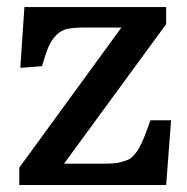

<svg xmlns="http://www.w3.org/2000/svg" viewBox="-20 -529 535 549"><path d="M35.2 0V-49.8L327.1 -450.2H220.2Q189.9 -450.2 172.4 -446.3Q154.8 -442.4 141.1 -428.7Q127.4 -415 119.1 -396Q110.8 -377 100.1 -339.8L38.1 -335L49.8 -508.8H455.1V-460L163.1 -61H272.9Q290.5 -61 303.2 -61.8Q315.9 -62.5 327.4 -65.9Q338.9 -69.3 346.2 -72.3Q353.5 -75.2 361.3 -83.7Q369.1 -92.3 373.8 -99.1Q378.4 -106 385.5 -121.3Q392.6 -136.7 397 -148.9Q401.4 -161.1 410.2 -185.1H469.2L455.1 0Z"/></svg>

Font: Literata Book Medium
Style: Regular
Weight: 500
Designer: Latin by Veronika Burian and Jose Scaglione. Greek by Irene Vlachou. Cyrillic by Vera Evstafieva
Foundry: TypeTogether
Version: Version 2.003;PS 002.003;hotconv 1.0.88;makeotf.lib2.5.64775